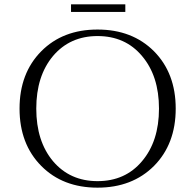

<svg xmlns="http://www.w3.org/2000/svg" viewBox="-20 -850 878 884"><path d="M307 -830H557V-795H307ZM689 -614Q789 -513 789 -350Q789 -187 689 -86Q589 14 429 14Q269 14 170 -86Q70 -187 70 -350Q70 -513 170 -614Q269 -714 429 -714Q589 -714 689 -614ZM634 -108Q712 -200 712 -350Q712 -500 634 -592Q557 -684 429 -684Q302 -684 224 -592Q147 -500 147 -350Q147 -200 224 -108Q302 -16 429 -16Q557 -16 634 -108Z"/></svg>

Font: Cinzel(RUS BY LYAJKA)
Style: Regular
Weight: 400
Designer: Natanael Gama
Version: Version 1.001;PS 001.001;hotconv 1.0.56;makeotf.lib2.0.21325